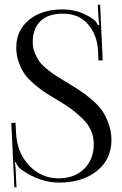

<svg xmlns="http://www.w3.org/2000/svg" viewBox="-20 -767 518 815"><path d="M28 -245 46 -246 48 -205Q52 -118 104 -64Q156 -10 228 -10Q296 -10 337 -50Q378 -90 378 -156Q378 -187 366 -214Q354 -241 330 -264Q306 -287 283.5 -303.5Q261 -320 226 -341Q192 -361 173.5 -373Q155 -385 127.5 -408Q100 -431 85.5 -451.5Q71 -472 60 -501.5Q49 -531 49 -565Q49 -638 103 -682.5Q157 -727 246 -727Q320 -727 379 -683Q390 -675 395 -660L402 -662Q400 -670 398 -694L395 -747H405L416 -511L398 -510L396 -552Q393 -617 354.5 -663Q316 -709 246 -709Q185 -709 152 -677.5Q119 -646 119 -587Q119 -563 128 -541.5Q137 -520 148.5 -504.5Q160 -489 183.5 -470.5Q207 -452 223 -442Q239 -432 269 -414Q302 -394 323 -380Q344 -366 371.5 -342.5Q399 -319 414.5 -296Q430 -273 441.5 -240.5Q453 -208 453 -172Q453 -91 391.5 -41.5Q330 8 230 8Q150 8 72 -46Q54 -59 47 -79L43 -78Q46 -65 47 -35L50 28H41Z"/></svg>

Font: FoglihtenNo06
Style: Regular
Weight: 500
Designer: gluk (gluksza@wp.pl)
Foundry: gluk (gluksza@wp.pl)
Version: Version 0.76